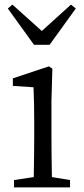

<svg xmlns="http://www.w3.org/2000/svg" viewBox="-20 -816 365 836"><path d="M41 0V-32L127 -45Q129 -155 129 -228V-284Q129 -366 126 -436L36 -442V-475L193 -527L208 -517L204 -375V-228Q204 -155 206 -45L285 -32V0ZM128 -621 14 -779 34 -796 162 -681 289 -796 310 -779 196 -621Z"/></svg>

Font: Cactus Classical Serif
Style: Regular
Weight: 400
Designer: Henry Chan (via Glyphwiki)、田海東、宇文滿月
Foundry: Moonlit Owen
Version: Version 1.000